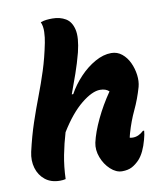

<svg xmlns="http://www.w3.org/2000/svg" viewBox="-85 -827 771 907"><g transform="rotate(-10 300.0 -374.0)"><path d="M473 -549Q502 -549 524 -531Q546 -513 559 -485Q572 -457 576 -426Q580 -395 573 -369Q557 -313 534 -264.5Q511 -216 495 -160Q494 -156 492.5 -150.5Q491 -145 490 -140Q494 -139 497.5 -138.5Q501 -138 505 -138Q533 -138 557 -161H563Q562 -144 555 -119Q539 -59 512 -29Q494 -10 475 0Q456 10 428 10Q399 10 372.5 -14.5Q346 -39 332.5 -75Q319 -111 326 -145Q337 -194 365.5 -254Q394 -314 434 -372Q419 -387 391 -387Q353 -387 300 -344Q247 -301 196 -218Q181 -168 170.5 -114Q160 -60 158 0Q146 3 131 3Q88 3 60 -19.5Q32 -42 21.5 -78Q11 -114 20 -155Q37 -229 57.5 -290Q78 -351 99.5 -407Q121 -463 140 -522Q159 -581 173 -651Q178 -675 179 -702.5Q180 -730 171 -750Q185 -755 198.5 -756.5Q212 -758 228 -758Q264 -758 291 -742Q318 -726 327 -687Q336 -648 319 -579Q306 -529 289.5 -482Q273 -435 256 -389H263Q286 -431 320.5 -467.5Q355 -504 395 -526.5Q435 -549 473 -549Z"/></g></svg>

Font: Recursive Sn Csl St XBd
Style: Italic
Weight: 800
Italic angle: -15°
Version: Version 1.079;hotconv 1.0.112;makeotfexe 2.5.65598; ttfautoh